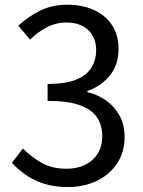

<svg xmlns="http://www.w3.org/2000/svg" viewBox="-20 -766 595 800"><path d="M263.1 13.4Q206 13.4 162.4 -0.8Q118.9 -15 86.2 -38.2Q53.4 -61.4 29.5 -87.6L75.5 -147.1Q108.3 -114.3 151.6 -88.6Q194.8 -62.9 257.3 -62.9Q301.5 -62.9 334.9 -79.4Q368.3 -95.9 387.2 -126.5Q406.1 -157.1 406.1 -199.1Q406.1 -243.3 384.4 -276.4Q362.7 -309.5 312.8 -327.6Q263 -345.7 178.3 -345.7V-416.2Q254.5 -416.2 298.4 -434.6Q342.3 -453 361.5 -485Q380.7 -517.1 380.7 -556.5Q380.7 -609.1 347.7 -640.6Q314.7 -672.1 257.2 -672.1Q212.9 -672.1 174.6 -652.1Q136.3 -632.1 105.3 -600.9L56.2 -659.3Q97.8 -697.2 147.6 -721.8Q197.4 -746.4 260.4 -746.4Q322.1 -746.4 370.5 -724.7Q418.8 -703.1 446.3 -662.1Q473.9 -621.2 473.9 -562.8Q473.9 -496.2 438.1 -451.8Q402.3 -407.5 343.9 -386.6V-382.2Q386.7 -372 422 -347.2Q457.2 -322.4 478.2 -284.3Q499.1 -246.1 499.1 -195.7Q499.1 -131 467.2 -84Q435.3 -37 382 -11.8Q328.6 13.4 263.1 13.4Z"/></svg>

Font: Noto Sans TC Thin
Style: Regular
Weight: 100
Designer: Ryoko NISHIZUKA 西塚涼子 (kana, bopomofo & ideographs); Paul D. Hunt (Latin, Greek & Cyrillic); Sandoll Communications 산돌커뮤니
Foundry: Adobe
Version: Version 2.004-H2;hotconv 1.0.118;makeotfexe 2.5.65603